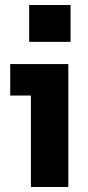

<svg xmlns="http://www.w3.org/2000/svg" viewBox="-20 -750 352 770"><path d="M104 0V-434L171 -367H21V-493H254V0ZM97 -582V-730H263V-582Z"/></svg>

Font: SUSE Thin ExtraBold
Style: Regular
Weight: 800
Version: Version 1.000